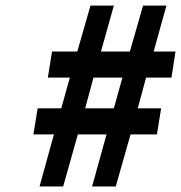

<svg xmlns="http://www.w3.org/2000/svg" viewBox="-20 -670 651 690"><path d="M122.1 0 173.8 -187H100.1L115.2 -280.8H200.2L231 -391.1H151.9L167 -484.9H257.8L305.2 -649.9H389.2L342.8 -484.9H446.8L494.1 -649.9H578.1L532.2 -484.9H610.8L596.2 -391.1H504.9L475.1 -280.8H559.1L543.9 -187H449.2L396 0H311L362.8 -187H259.8L207 0ZM286.1 -280.8H389.2L419.9 -391.1H315.9Z"/></svg>

Font: Office Code Pro D Bold Italic
Style: Regular
Weight: 700
Italic angle: -9°
Designer: Nathan Rutzky & Paul D. Hunt
Foundry: Adobe Systems Incorporated
Version: Version 1.004;PS 001.004;hotconv 1.0.70;makeotf.lib2.5.58329